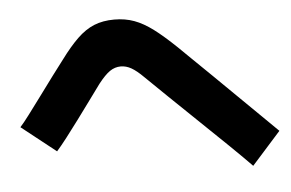

<svg xmlns="http://www.w3.org/2000/svg" viewBox="-46 -697 1091 719"><g transform="rotate(-5 500.0 -337.5)"><path d="M987 -164 878 -42Q852 -69 796 -123.5Q740 -178 663.5 -251Q587 -324 501 -408Q475 -434 455.5 -445Q436 -456 416 -456Q394 -456 375 -443Q356 -430 331 -398Q312 -372 287.5 -338.5Q263 -305 237.5 -270.5Q212 -236 189.5 -207Q167 -178 151 -160L22 -262Q35 -276 57.5 -306Q80 -336 107 -372.5Q134 -409 159.5 -443.5Q185 -478 203 -501Q237 -547 267.5 -576.5Q298 -606 331 -619.5Q364 -633 407 -633Q448 -633 482 -620.5Q516 -608 552 -581Q588 -554 636 -508Q649 -495 681.5 -463.5Q714 -432 756.5 -390.5Q799 -349 843 -305.5Q887 -262 925.5 -224.5Q964 -187 987 -164Z"/></g></svg>

Font: Murecho ExtraBold
Style: Regular
Weight: 800
Designer: Neil Summerour
Foundry: Positype
Version: Version 1.010; ttfautohint (v1.8.3)